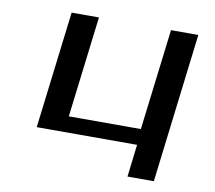

<svg xmlns="http://www.w3.org/2000/svg" viewBox="-71 -566 877 782"><g transform="rotate(10 367.0 -175.0)"><path d="M613 134 688 -484H575L524 -66H226L277 -484H164L105 0H520L504 134Z"/></g></svg>

Font: Gamestation Extended
Style: Italic
Weight: 400
Width: 7
Designer: Jonas Hecksher
Foundry: Jonas Hecksher, Playtypeª, e-types AS
Version: Version 1.003